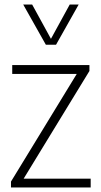

<svg xmlns="http://www.w3.org/2000/svg" viewBox="-20 -828 446 848"><path d="M28.5 0V-26L319 -501.5H34V-540.5H375V-514.5L84.5 -39H380.5V0ZM182.5 -630.5 82.5 -808H122L205 -656.5L288 -808H327.5L227.5 -630.5Z"/></svg>

Font: Encode Sans Semi Condensed ExtraLight
Style: Regular
Weight: 200
Width: 4
Designer: Multiple Designers
Foundry: Impallari Type
Version: Version 3.000; ttfautohint (v1.8.3) -l 8 -r 50 -G 200 -x 14 